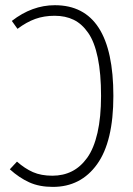

<svg xmlns="http://www.w3.org/2000/svg" viewBox="-20 -714 516 745"><path d="M192.9 -693.8Q419.9 -693.8 419.9 -341.8Q419.9 -164.6 356.7 -76.7Q293.5 11.2 185.1 11.2Q132.3 11.2 93.3 -6.6Q54.2 -24.4 18.1 -57.1L45.9 -86.9Q76.2 -60.1 107.9 -46.1Q139.6 -32.2 183.1 -32.2Q225.1 -32.2 258.8 -49.1Q292.5 -65.9 318.4 -101.8Q344.2 -137.7 358.2 -198.5Q372.1 -259.3 372.1 -341.8Q372.1 -428.7 359.4 -490Q346.7 -551.3 322.3 -586.4Q297.9 -621.6 265.9 -637.2Q233.9 -652.8 191.9 -652.8Q150.9 -652.8 116.9 -640.6Q83 -628.4 47.9 -602.1L25.9 -632.8Q104.5 -693.8 192.9 -693.8Z"/></svg>

Font: Fira Sans Compressed ExtraLight
Style: Regular
Weight: 250
Width: 1
Designer: Carrois Corporate & Edenspiekermann AG
Foundry: Carrois Corporate GbR & Edenspiekermann AG
Version: Version 4.203;PS 004.203;hotconv 1.0.88;makeotf.lib2.5.64775